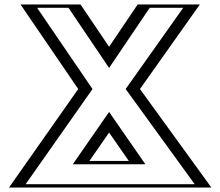

<svg xmlns="http://www.w3.org/2000/svg" viewBox="-20 -845 993 865"><path d="M909.5 0 587.5 -444 857.5 -825H623.5L471.5 -600L319.5 -825H95.5L355.5 -444L43.5 0ZM583.2 -120H359.8L471.5 -281ZM880.1 -15H72.4L373.7 -443.9L123.9 -810H311.5L471.5 -573.2L631.5 -810H828.5L569 -443.9ZM611.9 -105H331.1L471.5 -307.3ZM880.1 -15 569 -443.9 828.5 -810H631.5L471.5 -573.2L311.5 -810H123.9L373.7 -443.9L72.4 -15ZM611.9 -105 471.5 -307.3 331.1 -105ZM909.5 0H43.5L355.5 -444L95.5 -825H319.5L471.5 -600L623.5 -825H857.5L587.5 -444ZM583.2 -120 471.5 -281 359.8 -120ZM857.2 -15H95.4L396.8 -443.9L147 -810H288.4L471.5 -538.9L654.6 -810H805.5L546.1 -444ZM635 -105 471.5 -340.6 308 -105ZM932.4 0 610.5 -443.9 880.5 -825H600.3L471.5 -634.3L342.7 -825H72.4L332.4 -443.9L20.5 0ZM560.2 -120H382.8L471.5 -247.7Z"/></svg>

Font: Hussar Outliner
Style: Regular
Weight: 700
Foundry: Cannot Into Space Fonts
Version: Version 0.92